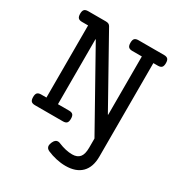

<svg xmlns="http://www.w3.org/2000/svg" viewBox="-182 -705 964 1030"><g transform="rotate(30 300.0 -190.0)"><path d="M565.4 -546.4Q565.4 -528.3 558.3 -520.8Q551.3 -513.2 534.7 -513.2H506.8V65.9Q506.8 131.3 472.4 165.8Q438 200.2 373.5 200.2Q345.2 200.2 315.9 193.6Q286.6 187 260.7 175.8Q241.7 167.5 241.7 150.4Q241.7 142.6 247.1 129.4Q257.3 106.4 273.9 106.4Q281.2 106.4 287.6 109.4Q334.5 128.9 374 128.9Q404.8 128.9 420.2 110.8Q435.5 92.8 435.5 52.2V-4.9L175.8 -468.8H173.8V-66.4H242.7Q259.3 -66.4 266.4 -58.8Q273.4 -51.3 273.4 -33.2Q273.4 -15.1 266.4 -7.6Q259.3 0 242.7 0H69.8Q53.2 0 46.1 -7.6Q39.1 -15.1 39.1 -33.2Q39.1 -51.3 46.1 -58.8Q53.2 -66.4 69.8 -66.4H102.5V-513.2H64.9Q48.3 -513.2 41.3 -520.8Q34.2 -528.3 34.2 -546.4Q34.2 -564.5 41.3 -572Q48.3 -579.6 64.9 -579.6H174.3Q185.1 -579.6 191.7 -576.2Q198.2 -572.8 202.1 -565.9L433.6 -151.9H435.5V-513.2H376.5Q359.9 -513.2 352.8 -520.8Q345.7 -528.3 345.7 -546.4Q345.7 -564.5 352.8 -572Q359.9 -579.6 376.5 -579.6H534.7Q551.3 -579.6 558.3 -572Q565.4 -564.5 565.4 -546.4Z"/></g></svg>

Font: Courier Prime
Style: Regular
Weight: 400
Designer: Alan Dague-Greene, Quote-Unquote Apps
Foundry: Quote-Unquote Apps
Version: Version 3.018